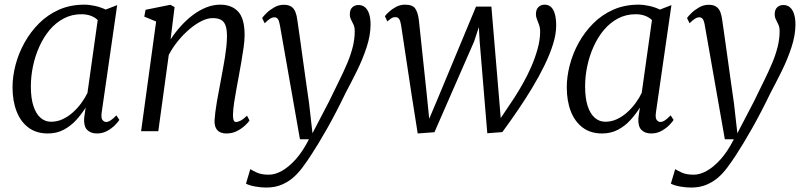

<svg xmlns="http://www.w3.org/2000/svg" viewBox="-20 -576 3540 843"><path d="M426.5 -82.5Q423 -58 430 -49.2Q437 -40.5 446 -40.5Q455.5 -40.5 466.5 -48Q477.5 -55.5 491 -69.5L504 -49.5Q500 -42.5 486.5 -28.2Q473 -14 452.2 -2Q431.5 10 405.5 10Q378 10 362.5 -6Q347 -22 349.5 -58L356 -103.5Q338.5 -75.5 314.8 -49.2Q291 -23 260 -6.5Q229 10 190 10Q139.5 10 105 -15.8Q70.5 -41.5 52.8 -87.2Q35 -133 35 -193Q35 -240 48.2 -290.8Q61.5 -341.5 87.5 -388.5Q113.5 -435.5 151.5 -473.5Q189.5 -511.5 239.2 -533.5Q289 -555.5 350 -555.5Q372.5 -555.5 398 -549.8Q423.5 -544 444 -534L494.5 -553.5ZM409 -488Q396 -500.5 377.8 -507Q359.5 -513.5 337.5 -513.5Q295 -513.5 260 -495Q225 -476.5 198.2 -444.8Q171.5 -413 153 -372Q134.5 -331 125 -286Q115.5 -241 115.5 -196.5Q115.5 -145 126.8 -110.5Q138 -76 158 -58.8Q178 -41.5 204 -41.5Q231.5 -41.5 255.8 -53Q280 -64.5 300.5 -83Q321 -101.5 337.2 -123.8Q353.5 -146 364 -168Z M729 -403Q749.5 -434.5 774.8 -462.2Q800 -490 828.2 -511Q856.5 -532 886.5 -543.8Q916.5 -555.5 947 -555.5Q997 -555.5 1025.5 -525.2Q1054 -495 1054 -421.5Q1054 -399.5 1049.8 -369Q1045.5 -338.5 1039.8 -305.2Q1034 -272 1028.5 -242Q1023.5 -214.5 1017.8 -183.8Q1012 -153 1007.8 -124.2Q1003.5 -95.5 1003 -73.5Q1002.5 -57.5 1005.5 -49Q1008.5 -40.5 1016 -40.5Q1026 -40.5 1037.8 -47Q1049.5 -53.5 1064.5 -68L1075.5 -47Q1070.5 -39 1056 -25.2Q1041.5 -11.5 1020.8 -0.8Q1000 10 974 10Q958 10 946 4.2Q934 -1.5 927.8 -14.2Q921.5 -27 922 -48Q923 -63 925.5 -84Q928 -105 932.2 -129Q936.5 -153 941.2 -177.8Q946 -202.5 950 -225.5Q954 -248.5 958.8 -273.2Q963.5 -298 967.5 -323.2Q971.5 -348.5 974 -372.2Q976.5 -396 976.5 -416.5Q976.5 -447 970.2 -464.2Q964 -481.5 950.2 -489Q936.5 -496.5 913.5 -496.5Q891 -496.5 864.8 -483.5Q838.5 -470.5 812 -448Q785.5 -425.5 761.8 -396.5Q738 -367.5 721 -335L675 0H599.5L665.5 -481.5L613.5 -503L619 -533L728 -555L746.5 -545Z M1209 -465Q1205.5 -485.5 1199.8 -492.8Q1194 -500 1185 -500Q1175 -500 1165.2 -493.5Q1155.5 -487 1142 -474L1131 -497Q1136.5 -505 1150.5 -518.8Q1164.5 -532.5 1184.2 -543.8Q1204 -555 1225.5 -555Q1247.5 -555 1259.5 -546.5Q1271.5 -538 1277.2 -523Q1283 -508 1285.5 -488Q1292 -442.5 1298.5 -396.8Q1305 -351 1311.2 -305.2Q1317.5 -259.5 1324 -214Q1330.5 -168.5 1337 -123L1352 9L1424.5 -130Q1448 -179 1468.5 -220.2Q1489 -261.5 1504.5 -298.2Q1520 -335 1528.8 -369.8Q1537.5 -404.5 1537.5 -440Q1537.5 -456.5 1532 -468.2Q1526.5 -480 1521.2 -490.2Q1516 -500.5 1516 -513Q1516 -534 1527 -544Q1538 -554 1554 -554Q1571 -554 1582.8 -544Q1594.5 -534 1600.8 -514.8Q1607 -495.5 1607 -468.5Q1607 -421.5 1589.8 -368.8Q1572.5 -316 1547 -264.5Q1521.5 -213 1497 -167Q1477 -125.5 1456.8 -86.5Q1436.5 -47.5 1416.8 -12.5Q1397 22.5 1378.8 52.5Q1360.5 82.5 1344.5 107Q1328.5 131.5 1315 149.5Q1298.5 174 1275.2 196.5Q1252 219 1220.8 233.2Q1189.5 247.5 1149 247.5Q1126.5 247.5 1101 243Q1075.5 238.5 1060 230.5L1079 166.5Q1088 172.5 1108 181.8Q1128 191 1160.5 191Q1187 191 1216.8 174.8Q1246.5 158.5 1277.5 124.5Q1308.5 90.5 1336.5 35.5H1297Z M1814 10 1787.5 -158 1741 -465.5Q1738 -484.5 1732.5 -492.5Q1727 -500.5 1717.5 -500.5Q1706.5 -501.5 1697.5 -495.2Q1688.5 -489 1680.5 -482L1670 -505Q1674.5 -511.5 1687.2 -523.5Q1700 -535.5 1718.5 -545.5Q1737 -555.5 1758.5 -555.5Q1792 -555.5 1803.5 -538Q1815 -520.5 1819 -488.5L1854 -158.5L1864.5 -54.5L1904 -148L2070 -547H2137.5L2170.5 -154L2178.5 -57.5L2238 -146.5Q2256.5 -175 2276.2 -210Q2296 -245 2312.8 -283.5Q2329.5 -322 2340.2 -360.5Q2351 -399 2351.5 -433.5Q2352 -452 2347.2 -465.8Q2342.5 -479.5 2337.8 -490.8Q2333 -502 2333 -513.5Q2333 -534 2344 -544.8Q2355 -555.5 2371 -555.5Q2388.5 -555.5 2399.8 -544.8Q2411 -534 2416.5 -513.5Q2422 -493 2422 -463.5Q2422 -426.5 2408.2 -382.2Q2394.5 -338 2371 -289.8Q2347.5 -241.5 2317.2 -191.2Q2287 -141 2253.2 -91.5Q2219.5 -42 2185.5 4L2119.5 9L2086 -394.5L2082.5 -457L2061.5 -393.5L1887.5 4.5Z M2860 -82.5Q2856.5 -58 2863.5 -49.2Q2870.5 -40.5 2879.5 -40.5Q2889 -40.5 2900 -48Q2911 -55.5 2924.5 -69.5L2937.5 -49.5Q2933.5 -42.5 2920 -28.2Q2906.5 -14 2885.8 -2Q2865 10 2839 10Q2811.5 10 2796 -6Q2780.5 -22 2783 -58L2789.5 -103.5Q2772 -75.5 2748.2 -49.2Q2724.5 -23 2693.5 -6.5Q2662.5 10 2623.5 10Q2573 10 2538.5 -15.8Q2504 -41.5 2486.2 -87.2Q2468.5 -133 2468.5 -193Q2468.5 -240 2481.8 -290.8Q2495 -341.5 2521 -388.5Q2547 -435.5 2585 -473.5Q2623 -511.5 2672.8 -533.5Q2722.5 -555.5 2783.5 -555.5Q2806 -555.5 2831.5 -549.8Q2857 -544 2877.5 -534L2928 -553.5ZM2842.5 -488Q2829.5 -500.5 2811.2 -507Q2793 -513.5 2771 -513.5Q2728.5 -513.5 2693.5 -495Q2658.5 -476.5 2631.8 -444.8Q2605 -413 2586.5 -372Q2568 -331 2558.5 -286Q2549 -241 2549 -196.5Q2549 -145 2560.2 -110.5Q2571.5 -76 2591.5 -58.8Q2611.5 -41.5 2637.5 -41.5Q2665 -41.5 2689.2 -53Q2713.5 -64.5 2734 -83Q2754.5 -101.5 2770.8 -123.8Q2787 -146 2797.5 -168Z M3074.5 -465Q3071 -485.5 3065.2 -492.8Q3059.5 -500 3050.5 -500Q3040.5 -500 3030.8 -493.5Q3021 -487 3007.5 -474L2996.5 -497Q3002 -505 3016 -518.8Q3030 -532.5 3049.8 -543.8Q3069.5 -555 3091 -555Q3113 -555 3125 -546.5Q3137 -538 3142.8 -523Q3148.5 -508 3151 -488Q3157.5 -442.5 3164 -396.8Q3170.5 -351 3176.8 -305.2Q3183 -259.5 3189.5 -214Q3196 -168.5 3202.5 -123L3217.5 9L3290 -130Q3313.5 -179 3334 -220.2Q3354.5 -261.5 3370 -298.2Q3385.5 -335 3394.2 -369.8Q3403 -404.5 3403 -440Q3403 -456.5 3397.5 -468.2Q3392 -480 3386.8 -490.2Q3381.5 -500.5 3381.5 -513Q3381.5 -534 3392.5 -544Q3403.5 -554 3419.5 -554Q3436.5 -554 3448.2 -544Q3460 -534 3466.2 -514.8Q3472.5 -495.5 3472.5 -468.5Q3472.5 -421.5 3455.2 -368.8Q3438 -316 3412.5 -264.5Q3387 -213 3362.5 -167Q3342.5 -125.5 3322.2 -86.5Q3302 -47.5 3282.2 -12.5Q3262.5 22.5 3244.2 52.5Q3226 82.5 3210 107Q3194 131.5 3180.5 149.5Q3164 174 3140.8 196.5Q3117.5 219 3086.2 233.2Q3055 247.5 3014.5 247.5Q2992 247.5 2966.5 243Q2941 238.5 2925.5 230.5L2944.5 166.5Q2953.5 172.5 2973.5 181.8Q2993.5 191 3026 191Q3052.5 191 3082.2 174.8Q3112 158.5 3143 124.5Q3174 90.5 3202 35.5H3162.5Z"/></svg>

Font: Merriweather 48pt Light
Style: Italic
Weight: 300
Italic angle: -7.8°
Version: Version 2.101